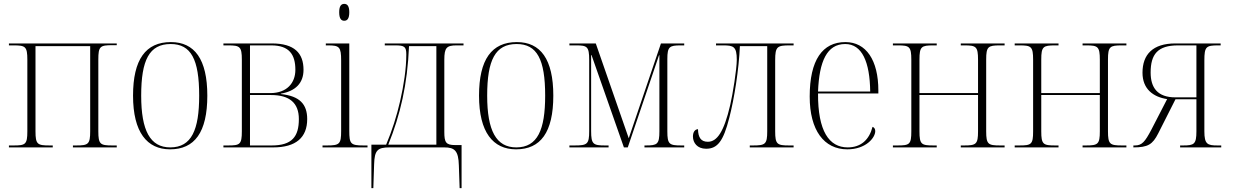

<svg xmlns="http://www.w3.org/2000/svg" viewBox="-20 -760 6356 990"><path d="M26 0H252V-10H237C173 -10 163 -15 163 -83V-522H445V-83C445 -16 435 -10 373 -10H356V0H582V-10H559C497 -10 487 -16 487 -83V-453C487 -521 496 -527 559 -527H582V-536H26V-526H51C111 -526 121 -520 121 -452V-83C121 -15 111 -10 50 -10H26Z M857 10C983 10 1049 -77 1049 -267C1049 -455 983 -543 861 -543C731 -543 666 -453 666 -267C666 -78 738 10 857 10ZM858 0C754 0 708 -87 708 -267C708 -451 750 -533 860 -533C965 -533 1007 -454 1007 -267C1007 -91 968 0 858 0Z M1132 0H1389C1506 0 1564 -51 1564 -146C1564 -222 1526 -265 1428 -275V-277C1503 -290 1545 -331 1545 -400C1545 -486 1498 -536 1382 -536H1132V-526H1156C1217 -526 1227 -520 1227 -452V-83C1227 -15 1217 -10 1156 -10H1132ZM1374 -280H1269V-526H1379C1471 -526 1503 -479 1503 -400C1503 -332 1459 -280 1374 -280ZM1381 -10H1269V-270H1378C1472 -270 1521 -230 1521 -146C1521 -56 1486 -10 1381 -10Z M1755 -653C1770 -653 1781 -663 1781 -697C1781 -730 1770 -740 1755 -740C1740 -740 1729 -730 1729 -697C1729 -663 1740 -653 1755 -653ZM1643 0H1875V-10H1854C1788 -10 1781 -18 1781 -86V-536H1660V-526H1672C1730 -526 1739 -518 1739 -448V-85C1739 -17 1731 -10 1666 -10H1643Z M1895 210H1905L1909 88C1911 14 1927 0 1989 0H2271C2325 0 2344 18 2346 93L2350 210H2360V-12H2327C2279 -12 2271 -26 2271 -80V-452C2271 -514 2283 -526 2334 -526H2370V-536H1964V-526H2019C2065 -526 2075 -519 2075 -480C2075 -405 2062 -321 2043 -238C2026 -163 2001 -85 1971 -14H1895ZM1982 -14C2044 -167 2081 -325 2089 -522H2230V-14Z M2641 10C2767 10 2833 -77 2833 -267C2833 -455 2767 -543 2645 -543C2515 -543 2450 -453 2450 -267C2450 -78 2522 10 2641 10ZM2642 0C2538 0 2492 -87 2492 -267C2492 -451 2534 -533 2644 -533C2749 -533 2791 -454 2791 -267C2791 -91 2752 0 2642 0Z M2916 0H3118V-10H3100C3039 -10 3028 -16 3028 -84V-476H3030L3197 0H3217L3378 -475H3380V-83C3380 -16 3369 -10 3310 -10H3303V0H3508V-10H3493C3431 -10 3421 -16 3421 -83V-456C3421 -519 3432 -526 3489 -526H3508V-536H3388L3222 -47L3052 -536H2916V-526H2951C3007 -526 3018 -520 3018 -452V-84C3018 -16 3008 -10 2942 -10H2916Z M3621 7C3680 7 3710 -33 3740 -151C3766 -250 3790 -403 3795 -522H3936V-83C3936 -16 3926 -10 3862 -10H3846V0H4072V-10H4049C3987 -10 3977 -16 3977 -83V-450C3977 -520 3988 -526 4051 -526H4072V-536H3672V-526H3709C3762 -526 3779 -520 3779 -452C3779 -403 3758 -273 3745 -218C3713 -80 3677 -29 3630 -29C3595 -29 3580 -50 3579 -94C3563 -93 3553 -79 3553 -56C3553 -24 3575 7 3621 7Z M4349 10C4444 10 4493 -49 4493 -84C4493 -95 4488 -103 4479 -106C4462 -40 4420 0 4351 0C4255 0 4197 -84 4198 -278H4509V-293C4509 -450 4446 -543 4339 -543C4221 -543 4155 -451 4155 -262C4155 -88 4229 10 4349 10ZM4467 -288H4198C4204 -444 4244 -533 4338 -533C4425 -533 4465 -441 4467 -288Z M4584 0H4810V-10H4794C4731 -10 4721 -15 4721 -83V-270H5023V-83C5023 -16 5013 -10 4951 -10H4934V0H5160V-10H5137C5075 -10 5065 -16 5065 -83V-453C5065 -520 5075 -526 5136 -526H5160V-536H4934V-526H4953C5013 -526 5023 -520 5023 -452V-280H4721V-453C4721 -520 4731 -526 4792 -526H4810V-536H4584V-526H4610C4669 -526 4679 -520 4679 -452V-83C4679 -15 4670 -10 4607 -10H4584Z M5212 0H5438V-10H5422C5359 -10 5349 -15 5349 -83V-270H5651V-83C5651 -16 5641 -10 5579 -10H5562V0H5788V-10H5765C5703 -10 5693 -16 5693 -83V-453C5693 -520 5703 -526 5764 -526H5788V-536H5562V-526H5581C5641 -526 5651 -520 5651 -452V-280H5349V-453C5349 -520 5359 -526 5420 -526H5438V-536H5212V-526H5238C5297 -526 5307 -520 5307 -452V-83C5307 -15 5298 -10 5235 -10H5212Z M5824 0C5899 0 5923 -15 5952 -72L6041 -248H6149V-83C6149 -16 6137 -10 6080 -10H6065V0H6277V-10H6258C6206 -10 6190 -16 6190 -83V-448C6190 -520 6199 -526 6262 -526H6274V-536H6040C5924 -536 5871 -479 5871 -385C5871 -301 5926 -260 5998 -249L5916 -90C5884 -30 5869 -10 5832 -10H5824ZM6041 -258C5948 -258 5913 -308 5913 -386C5913 -480 5949 -526 6054 -526H6149V-258Z"/></svg>

Font: Noto Serif Display SemiCondensed ExtraLight
Style: Regular
Weight: 200
Width: 4
Designer: Monotype Design Team
Foundry: Monotype Imaging Inc.
Version: Version 2.009